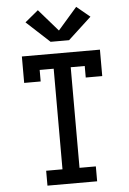

<svg xmlns="http://www.w3.org/2000/svg" viewBox="-63 -1032 727 1078"><g transform="rotate(-5 300.0 -493.0)"><path d="M160 0V-84H252V-651H173V-586H80V-735H520V-586H427V-651H348V-84H440V0ZM248 -803 117 -924 192 -986 300 -862 408 -986 483 -924 352 -803Z"/></g></svg>

Font: Iosevka Curly Slab MdEx
Style: Regular
Weight: 500
Width: 7
Monospace: yes
Designer: Belleve Invis
Foundry: Belleve Invis
Version: Version 11.1.0; ttfautohint (v1.8.3)